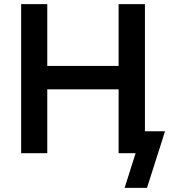

<svg xmlns="http://www.w3.org/2000/svg" viewBox="-20 -739 824 926"><path d="M581 167 634 0H556V-106H776L689 167ZM82 0V-719H208V-421H552V-719H679V0H552V-308H208V0Z"/></svg>

Font: Nunitoga
Style: Bold
Weight: 700
Designer: Vernon Adams
Foundry: Vernon Adams
Version: Version 1.0